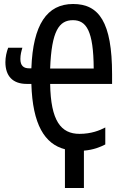

<svg xmlns="http://www.w3.org/2000/svg" viewBox="-20 -744 603 961"><path d="M114 -324H137C143 -120 204 -23 305 3V197H400V10C448 6 482 -8 507 -21V-106C479 -91 436 -74 378 -74C285 -74 234 -139 231 -324H541V-372C541 -634 475 -724 346 -724C215 -724 145 -621 137 -402H126C98 -402 82 -415 82 -449C82 -470 87 -488 92 -505H21C13 -485 7 -458 7 -433C7 -364 43 -324 114 -324ZM449 -401H231C238 -590 276 -643 345 -643C412 -643 448 -590 449 -401Z"/></svg>

Font: Noto Sans Mono SemiCondensed Medium
Style: Regular
Weight: 500
Width: 4
Designer: Monotype Design Team
Foundry: Monotype Imaging Inc.
Version: Version 2.014